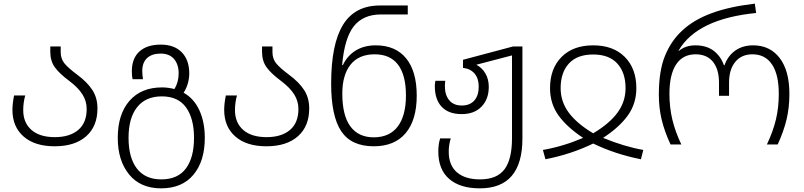

<svg xmlns="http://www.w3.org/2000/svg" viewBox="-20 -790 4397 1050"><path d="M48 -189Q48 -223 57 -268H118Q107 -229 107 -188Q107 -119 152 -79.5Q197 -40 280 -40Q361 -40 407.5 -79Q454 -118 454 -194Q454 -237 431 -273.5Q408 -310 362 -345Q304 -388 279.5 -422.5Q255 -457 255 -507V-536H312V-505Q312 -469 332 -444Q352 -419 403 -381Q457 -341 485 -298Q513 -255 513 -197Q513 -99 451 -44.5Q389 10 279 10Q170 10 109 -43.5Q48 -97 48 -189Z M624 -36Q624 -165 688 -238.5Q752 -312 866 -312Q900 -312 934 -303Q957 -341 957 -389Q957 -438 931.5 -467.5Q906 -497 859 -497Q811 -497 784.5 -472.5Q758 -448 758 -402Q758 -381 762 -357H705Q701 -374 701 -400Q701 -471 742.5 -508.5Q784 -546 859 -546Q933 -546 974 -504Q1015 -462 1015 -388Q1015 -361 1007 -333Q999 -305 984 -283Q1041 -251 1070.5 -186.5Q1100 -122 1100 -36Q1100 91 1038 165.5Q976 240 861 240Q748 240 686 164Q624 88 624 -36ZM1041 -36Q1041 -142 997.5 -202.5Q954 -263 865 -263Q777 -263 730 -204Q683 -145 683 -36Q683 72 728.5 131.5Q774 191 862 191Q952 191 996.5 131.5Q1041 72 1041 -36Z M1206 -189Q1206 -223 1215 -268H1276Q1265 -229 1265 -188Q1265 -119 1310 -79.5Q1355 -40 1438 -40Q1519 -40 1565.5 -79Q1612 -118 1612 -194Q1612 -237 1589 -273.5Q1566 -310 1520 -345Q1462 -388 1437.5 -422.5Q1413 -457 1413 -507V-536H1470V-505Q1470 -469 1490 -444Q1510 -419 1561 -381Q1615 -341 1643 -298Q1671 -255 1671 -197Q1671 -99 1609 -44.5Q1547 10 1437 10Q1328 10 1267 -43.5Q1206 -97 1206 -189Z M1791 -333Q1791 -549 1856 -654.5Q1921 -760 2058 -760H2210V-711H2064Q1966 -711 1915 -646.5Q1864 -582 1851 -434H1855Q1879 -485 1925 -513.5Q1971 -542 2035 -542Q2143 -542 2201 -471Q2259 -400 2259 -267Q2259 -134 2198.5 -62Q2138 10 2024 10Q1901 10 1846 -72.5Q1791 -155 1791 -333ZM2200 -268Q2200 -379 2157 -436Q2114 -493 2029 -493Q1942 -493 1897 -436.5Q1852 -380 1852 -278Q1852 -159 1896 -99Q1940 -39 2024 -39Q2110 -39 2155 -98Q2200 -157 2200 -268Z M2377 39Q2377 -2 2387 -33H2445Q2434 3 2434 39Q2434 114 2479 152.5Q2524 191 2605 191Q2697 191 2738.5 136.5Q2780 82 2780 -34V-487L2585 -436Q2617 -419 2635 -387.5Q2653 -356 2653 -315Q2653 -248 2613.5 -207Q2574 -166 2505 -166Q2433 -166 2395.5 -206Q2358 -246 2358 -318Q2358 -335 2361 -348H2415Q2413 -332 2413 -318Q2413 -270 2437 -241.5Q2461 -213 2505 -213Q2550 -213 2574 -240.5Q2598 -268 2598 -316Q2598 -361 2575.5 -387.5Q2553 -414 2512 -419V-463L2786 -536H2837V-33Q2837 240 2604 240Q2496 240 2436.5 188.5Q2377 137 2377 39Z M2949 30Q3059 11 3169 -36Q3081 -94 3034.5 -158.5Q2988 -223 2988 -308Q2988 -415 3051 -478.5Q3114 -542 3224 -542Q3334 -542 3397 -478.5Q3460 -415 3460 -308Q3460 -223 3413 -158Q3366 -93 3278 -36Q3395 12 3498 30L3485 81Q3344 53 3224 -5Q3105 53 2963 81ZM3401 -308Q3401 -393 3356 -442.5Q3311 -492 3224 -492Q3136 -492 3091 -442.5Q3046 -393 3046 -308Q3046 -234 3090.5 -174Q3135 -114 3224 -61Q3313 -114 3357 -174Q3401 -234 3401 -308Z M3583 -273Q3583 -403 3617 -485.5Q3651 -568 3711 -623Q3774 -682 3872 -718Q3970 -754 4108 -770L4115 -719Q3793 -687 3692 -515V-511Q3728 -542 3783 -542Q3843 -542 3882 -513Q3921 -484 3939 -433H3942Q3960 -484 4000.5 -513Q4041 -542 4099 -542Q4191 -542 4244 -472.5Q4297 -403 4297 -277Q4297 -201 4281.5 -136.5Q4266 -72 4233 0H4174Q4208 -72 4223.5 -137Q4239 -202 4239 -277Q4239 -382 4202 -437.5Q4165 -493 4095 -493Q4035 -493 4001 -451.5Q3967 -410 3967 -338V-266H3912V-338Q3912 -411 3879 -452Q3846 -493 3784 -493Q3714 -493 3677.5 -437.5Q3641 -382 3641 -277Q3641 -202 3657 -135.5Q3673 -69 3706 0H3647Q3614 -71 3598.5 -135.5Q3583 -200 3583 -273Z"/></svg>

Font: Noto Sans Georgian Light
Style: Regular
Weight: 300
Designer: Monotype Design team
Foundry: Monotype Imaging Inc.
Version: Version 1.000